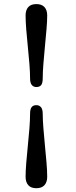

<svg xmlns="http://www.w3.org/2000/svg" viewBox="-20 -790 382 964"><path d="M194.5 -396.5Q194.5 -373 186.8 -363Q179 -353 162.5 -353Q148 -353 139.5 -363.5Q131 -374 131 -396.5Q131 -426 127.8 -467.5Q124.5 -509 119.8 -554.5Q115 -600 111.8 -641.5Q108.5 -683 108.5 -712.5Q108.5 -739.5 122 -754.5Q135.5 -769.5 162.5 -769.5Q189.5 -769.5 203.2 -754.5Q217 -739.5 217 -712.5Q217 -684.5 213.5 -643Q210 -601.5 205.5 -556Q201 -510.5 197.8 -468.5Q194.5 -426.5 194.5 -396.5ZM131 -218.5Q131 -242 138.8 -252Q146.5 -262 162.5 -262Q177.5 -262 186 -251.5Q194.5 -241 194.5 -218.5Q194.5 -189 197.8 -147.5Q201 -106 205.5 -60.5Q210 -15 213.5 26.5Q217 68 217 97.5Q217 124.5 203.2 139.8Q189.5 155 162.5 155Q135.5 155 122 139.8Q108.5 124.5 108.5 97.5Q108.5 69.5 111.8 28Q115 -13.5 119.8 -59Q124.5 -104.5 127.8 -146.5Q131 -188.5 131 -218.5Z"/></svg>

Font: Fraunces
Style: Bold
Weight: 700
Version: Version 1.000;[b76b70a41]